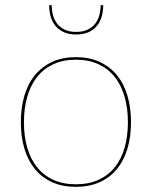

<svg xmlns="http://www.w3.org/2000/svg" viewBox="-20 -720 590 746"><path d="M275 -498Q326.5 -498 366.5 -479.8Q406.5 -461.5 433.8 -428.5Q461 -395.5 475 -348.8Q489 -302 489 -245Q489 -188 475 -141.8Q461 -95.5 433.8 -62.5Q406.5 -29.5 366.5 -11.8Q326.5 6 275 6Q223 6 183.2 -11.8Q143.5 -29.5 116.2 -62.5Q89 -95.5 75 -141.8Q61 -188 61 -245Q61 -302 75 -348.8Q89 -395.5 116.2 -428.5Q143.5 -461.5 183.2 -479.8Q223 -498 275 -498ZM275 -4Q325 -4 363 -21.5Q401 -39 426.2 -70.5Q451.5 -102 464.2 -146.5Q477 -191 477 -245Q477 -299 464.2 -343.8Q451.5 -388.5 426.2 -420.5Q401 -452.5 363 -470.2Q325 -488 275 -488Q224.5 -488 186.8 -470.2Q149 -452.5 123.8 -420.5Q98.5 -388.5 85.8 -343.8Q73 -299 73 -245Q73 -191 85.8 -146.5Q98.5 -102 123.8 -70.5Q149 -39 186.8 -21.5Q224.5 -4 275 -4ZM276 -586Q248 -586 228 -595Q208 -604 195.2 -619.8Q182.5 -635.5 176.8 -656Q171 -676.5 171 -700H181Q181 -679.5 186 -660.8Q191 -642 202.2 -627.8Q213.5 -613.5 231.5 -604.8Q249.5 -596 276 -596Q302 -596 320.2 -604.8Q338.5 -613.5 349.8 -627.8Q361 -642 366 -660.8Q371 -679.5 371 -700H381Q381 -676.5 375.2 -656Q369.5 -635.5 356.8 -619.8Q344 -604 324 -595Q304 -586 276 -586Z"/></svg>

Font: Lato 2
Style: Regular
Weight: 100
Designer: Lukasz Dziedzic with Adam Twardoch and Botio Nikoltchev
Foundry: tyPoland Lukasz Dziedzic
Version: Version 2.015; 2015-08-06; http://www.latofonts.com/